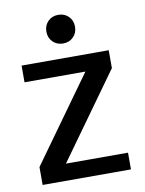

<svg xmlns="http://www.w3.org/2000/svg" viewBox="-79 -736 598 792"><g transform="rotate(-10 220.0 -340.0)"><path d="M263 -577Q246 -560 220 -560Q194 -560 177 -577Q160 -594 160 -620Q160 -646 177 -663Q194 -680 220 -680Q246 -680 263 -663Q280 -646 280 -620Q280 -594 263 -577ZM35 0V-75L290 -430H35V-500H400V-425L145 -70H405V0Z"/></g></svg>

Font: Scada
Style: Regular
Weight: 400
Designer: Jovanny Lemonad
Foundry: Jovanny Lemonad
Version: Version 4.100;PS 004.100;hotconv 1.0.88;makeotf.lib2.5.64775